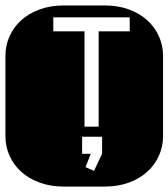

<svg xmlns="http://www.w3.org/2000/svg" viewBox="-22 -689 622 709"><path d="M325.2 -58.1 355 -121.1V-184.1H281.2V-121.1H313L293.9 -71.8ZM457 -625H174.8V-573.2H290V-221.2H342.3V-573.2H457ZM364.3 -668.9Q413.6 -668.9 453.6 -654.3Q493.7 -639.6 521.7 -614.3Q549.8 -588.9 564.9 -554.9Q580.1 -521 580.1 -482.9V-186Q580.1 -147.9 564.9 -114Q549.8 -80.1 521.7 -54.7Q493.7 -29.3 453.6 -14.6Q413.6 0 364.3 0H213.9Q164.6 0 124.5 -14.6Q84.5 -29.3 56.4 -54.7Q28.3 -80.1 13.2 -114Q-2 -147.9 -2 -186V-482.9Q-2 -521 13.2 -554.9Q28.3 -588.9 56.4 -614.3Q84.5 -639.6 124.5 -654.3Q164.6 -668.9 213.9 -668.9Z"/></svg>

Font: Monofett
Style: Regular
Weight: 400
Designer: vernon adams
Foundry: vernon adams
Version: Version 1.000